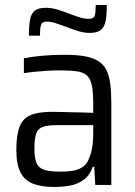

<svg xmlns="http://www.w3.org/2000/svg" viewBox="-20 -736 538 764"><path d="M196 8Q145 8 111.5 -5Q78 -18 61.5 -50Q45 -82 45 -140Q45 -198 57.5 -231Q70 -264 101 -277.5Q132 -291 186 -291Q198 -291 217 -290.5Q236 -290 259 -289.5Q282 -289 305.5 -288.5Q329 -288 351 -287V-322Q351 -369 345.5 -396Q340 -423 325.5 -436Q311 -449 284 -452.5Q257 -456 214 -456Q195 -456 169.5 -454.5Q144 -453 119 -450.5Q94 -448 75 -445V-504Q110 -511 151.5 -514.5Q193 -518 237 -518Q285 -518 318 -512Q351 -506 372 -492.5Q393 -479 404 -456Q415 -433 419 -400Q423 -367 423 -323V0H359L355 -72H349Q337 -38 313 -20.5Q289 -3 258.5 2.5Q228 8 196 8ZM221 -53Q248 -53 269.5 -56.5Q291 -60 307.5 -70.5Q324 -81 332 -100Q342 -122 346.5 -147.5Q351 -173 351 -207V-238H205Q169 -238 150 -231Q131 -224 124 -204.5Q117 -185 117 -145Q117 -108 125 -88Q133 -68 155.5 -60.5Q178 -53 221 -53ZM95 -594Q95 -633 99.5 -657.5Q104 -682 118.5 -693.5Q133 -705 162 -705Q186 -705 210 -697.5Q234 -690 260 -680Q280 -672 298.5 -666.5Q317 -661 333 -661Q353 -661 357 -674Q361 -687 361 -716H405Q405 -678 400.5 -653.5Q396 -629 381.5 -617Q367 -605 338 -605Q314 -605 290.5 -612.5Q267 -620 241 -630Q219 -638 201 -644Q183 -650 166 -650Q147 -650 143 -636.5Q139 -623 139 -594Z"/></svg>

Font: Saira SemiCondensed
Style: Regular
Weight: 400
Width: 4
Designer: Hector Gatti with collaboration of the Omnibus-Type team
Foundry: Omnibus-Type
Version: Version 1.101